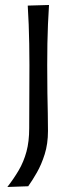

<svg xmlns="http://www.w3.org/2000/svg" viewBox="-20 -539 302 762"><path d="M9.2 203.1 91.9 200.2Q108.3 177.4 126.4 145.7Q144.6 113.9 157.5 72.8Q170.4 31.7 170.4 -19.1Q170.4 -52.7 169.7 -88.2Q168.9 -123.8 168.1 -170.1Q167.4 -216.4 167.4 -280.7Q167.4 -326.5 168.1 -366.1Q168.8 -405.7 170.4 -443Q172.1 -480.4 174.5 -519.2L90.1 -516.8Q92.6 -478.4 93.9 -441.4Q95.3 -404.4 96 -365.3Q96.8 -326.2 96.8 -280.7L95.9 -30.3Q95.9 22.9 85 62.9Q74.1 103 54.6 136.4Q35.1 169.7 9.2 203.1Z"/></svg>

Font: Pinar-VF
Style: Regular
Weight: 300
Designer: Amin Abedi
Version: Version 3.0